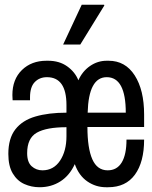

<svg xmlns="http://www.w3.org/2000/svg" viewBox="-20 -776 640 806"><path d="M146 10Q112 10 82 -3.5Q52 -17 33.5 -48Q15 -79 15 -130Q15 -195 44.5 -233Q74 -271 129 -287Q184 -303 259 -303V-335Q259 -452 177 -452Q146 -452 126 -431.5Q106 -411 106 -367V-355H33Q33 -359 32.5 -365Q32 -371 32 -377Q32 -443 72 -482Q112 -521 175 -521H182Q229 -521 262 -497.5Q295 -474 309 -439Q326 -477 358 -499Q390 -521 428 -521H436Q506 -521 545.5 -459.5Q585 -398 585 -295V-243H347Q347 -154 367.5 -107.5Q388 -61 432 -61Q471 -61 491 -94Q511 -127 511 -190H585Q585 -96 546.5 -43Q508 10 434 10H425Q382 10 346.5 -14.5Q311 -39 294 -87Q272 -39 233.5 -14.5Q195 10 146 10ZM348 -303H508Q508 -452 428 -452Q352 -452 348 -303ZM158 -61Q205 -61 232 -101.5Q259 -142 259 -204V-242Q175 -242 134.5 -219Q94 -196 94 -133Q94 -95 113 -78Q132 -61 158 -61ZM245 -589 323 -756H417L418 -753L317 -589Z"/></svg>

Font: Chivo Mono
Style: Regular
Weight: 400
Monospace: yes
Designer: Hector Gatti
Foundry: Omnibus-Type
Version: Version 1.008; ttfautohint (v1.8.4.7-5d5b)